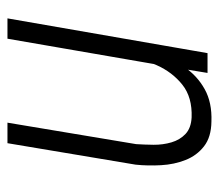

<svg xmlns="http://www.w3.org/2000/svg" viewBox="-56 -512 579 507"><g transform="rotate(-90 233.5 -258.5)"><path d="M314.9 -124 384.8 -528.3H438.5L346.7 0H294.4ZM341.8 -220.7 366.2 -221.7Q359.4 -179.2 346.2 -137.2Q333 -95.2 310.1 -61.3Q287.1 -27.3 251.7 -7.6Q216.3 12.2 166 10.3Q125 9.8 100.6 -9.3Q76.2 -28.3 64.5 -58.1Q52.7 -87.9 50.8 -122.6Q48.8 -157.2 52.2 -189.9L108.9 -528.3H163.1L106.4 -188.5Q105 -167 104.7 -142.3Q104.5 -117.7 111.1 -95.2Q117.7 -72.8 133.3 -58.1Q148.9 -43.5 176.8 -42Q230 -40 263.2 -66.4Q296.4 -92.8 314.9 -134.3Q333.5 -175.8 341.8 -220.7Z"/></g></svg>

Font: Roboto Condensed Light
Style: Italic
Weight: 300
Italic angle: -12°
Designer: Christian Robertson
Foundry: Google
Version: Version 3.0; 2020